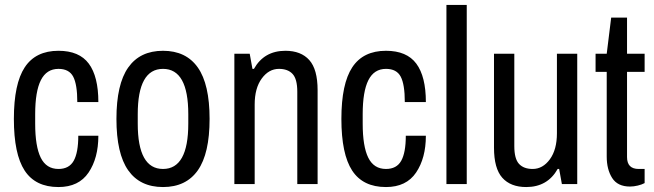

<svg xmlns="http://www.w3.org/2000/svg" viewBox="-20 -743 2638 775"><path d="M377 -331H292Q292 -402 275.5 -433.5Q259 -465 216 -465Q168 -465 145 -419.5Q122 -374 122 -282V-244Q122 -152 144.5 -106.5Q167 -61 216 -61Q259 -61 277.5 -94Q296 -127 296 -195H377Q377 -105 337.5 -46.5Q298 12 216 12Q123 12 79.5 -54.5Q36 -121 36 -263Q36 -405 80 -471.5Q124 -538 216 -538Q300 -538 338.5 -486Q377 -434 377 -331Z M826 -263Q826 -123 778.5 -55.5Q731 12 638 12Q545 12 497.5 -55.5Q450 -123 450 -263Q450 -403 497.5 -470.5Q545 -538 638 -538Q731 -538 778.5 -470.5Q826 -403 826 -263ZM536 -282V-244Q536 -61 638 -61Q740 -61 740 -244V-282Q740 -465 638 -465Q536 -465 536 -282Z M1262 -379V0H1180V-373Q1180 -424 1161 -444.5Q1142 -465 1106 -465Q1065 -465 1036.5 -426Q1008 -387 1008 -321V0H926V-526H988L999 -465H1005Q1046 -538 1132 -538Q1195 -538 1228.5 -500.5Q1262 -463 1262 -379Z M1699 -331H1614Q1614 -402 1597.5 -433.5Q1581 -465 1538 -465Q1490 -465 1467 -419.5Q1444 -374 1444 -282V-244Q1444 -152 1466.5 -106.5Q1489 -61 1538 -61Q1581 -61 1599.5 -94Q1618 -127 1618 -195H1699Q1699 -105 1659.5 -46.5Q1620 12 1538 12Q1445 12 1401.5 -54.5Q1358 -121 1358 -263Q1358 -405 1402 -471.5Q1446 -538 1538 -538Q1622 -538 1660.5 -486Q1699 -434 1699 -331Z M1782 0V-723H1864V0Z M2248 0 2237 -61H2231Q2190 12 2104 12Q2041 12 2007.5 -25.5Q1974 -63 1974 -147V-526H2056V-153Q2056 -102 2075 -81.5Q2094 -61 2130 -61Q2171 -61 2199.5 -100Q2228 -139 2228 -205V-526H2310V0Z M2582 -526V-453H2511V-109Q2511 -61 2558 -61H2582V-4Q2571 2 2554.5 6Q2538 10 2523 10Q2473 10 2451 -24.5Q2429 -59 2429 -111V-453H2384V-526H2429L2447 -672H2511V-526Z"/></svg>

Font: Archivo Narrow
Style: Regular
Weight: 400
Designer: Hector Gatti
Foundry: Omnibus-Type
Version: Version 1.003